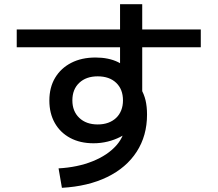

<svg xmlns="http://www.w3.org/2000/svg" viewBox="-20 -838 1040 918"><path d="M260 -33Q351 -38 423 -67Q495 -96 536.5 -143Q578 -190 578 -247V-270L630 -258Q621 -235 601.5 -216Q582 -197 554.5 -183Q527 -169 494.5 -161Q462 -153 427 -153Q363 -153 315.5 -178.5Q268 -204 242 -250Q216 -296 216 -357Q216 -420 243.5 -466Q271 -512 320.5 -537.5Q370 -563 437 -563Q499 -563 544.5 -541Q590 -519 628 -476L554 -459V-818H660V-368L652 -417Q669 -388 676 -358Q683 -328 683 -290Q683 -189 633.5 -112.5Q584 -36 492.5 8.5Q401 53 276 60ZM447 -243Q475 -243 497 -251Q519 -259 535 -274Q551 -289 559.5 -310.5Q568 -332 568 -358Q568 -411 535.5 -442Q503 -473 447 -473Q392 -473 359 -442Q326 -411 326 -358Q326 -306 359 -274.5Q392 -243 447 -243ZM60 -612V-697H940V-612Z"/></svg>

Font: M PLUS 1 Thin Medium
Style: Regular
Weight: 500
Version: Version 1.001